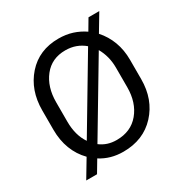

<svg xmlns="http://www.w3.org/2000/svg" viewBox="-178 -885 1037 1076"><g transform="rotate(-30 340.5 -347.0)"><path d="M624 -292.5Q624 -161.6 544.7 -75.7Q465.3 10.3 335.4 10.3Q293.5 10.3 257.1 0Q220.7 -10.3 188.5 -30.8L143.1 45.4H73.2L141.6 -68.8Q99.6 -111.3 77.9 -168Q56.2 -224.6 56.2 -292.5V-418Q56.2 -548.3 132.8 -634.8Q209.5 -721.2 335.4 -721.2Q383.3 -721.2 424.1 -708.3Q464.8 -695.3 500.5 -670.9L541.5 -740.2H611.3L545.9 -630.9Q584 -588.4 604 -534.7Q624 -481 624 -418ZM146.5 -292.5Q146.5 -249.5 156.5 -212.4Q166.5 -175.3 187 -145.5L458.5 -601.1Q433.1 -622.6 402.6 -633.8Q372.1 -645 335.4 -645Q247.6 -645 197 -581.1Q146.5 -517.1 146.5 -418.9ZM533.7 -418.9Q533.7 -456.5 524.9 -490Q516.1 -523.4 499.5 -552.2L229.5 -99.6Q252 -82.5 278.1 -74Q304.2 -65.4 335.4 -65.4Q427.7 -65.4 480.7 -129.2Q533.7 -192.9 533.7 -292.5Z"/></g></svg>

Font: Roboto Web
Style: Regular
Weight: 400
Designer: Google
Version: Version 1.200310; 2013